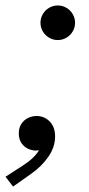

<svg xmlns="http://www.w3.org/2000/svg" viewBox="-50 -545 325 705"><path d="M98.6 -461.4Q98.6 -478.5 107.2 -493.2Q115.7 -507.8 130.4 -516.4Q145 -524.9 162.1 -524.9Q179.2 -524.9 193.8 -516.4Q208.5 -507.8 217 -493.2Q225.6 -478.5 225.6 -461.4Q225.6 -444.3 217 -429.7Q208.5 -415 193.8 -406.5Q179.2 -397.9 162.1 -397.9Q145 -397.9 130.4 -406.5Q115.7 -415 107.2 -429.7Q98.6 -444.3 98.6 -461.4ZM-29.8 104 35.2 62Q76.7 35.2 93.3 6.3Q88.4 7.8 82 7.8Q67.4 7.8 53 1.2Q38.6 -5.4 28.8 -19.5Q19 -33.7 19 -55.2Q19 -76.7 29.1 -91.1Q39.1 -105.5 54 -112.3Q68.8 -119.1 84 -119.1Q112.8 -119.1 132.6 -98.9Q152.3 -78.6 152.3 -43.9Q152.3 -4.9 127.7 30.5Q103 65.9 64.9 92.8L-2 140.1Z"/></svg>

Font: Reddit Sans Chocolate
Style: Italic
Weight: 400
Italic angle: -11.25°
Designer: Stephen Hutchings
Version: Version 1.013